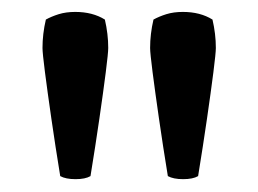

<svg xmlns="http://www.w3.org/2000/svg" viewBox="-20 -780 422 314"><path d="M225.5 -701.5Q225.5 -724.5 231 -748Q240 -753 252 -756.8Q264 -760.5 279 -760.5Q307.5 -760.5 327.5 -748Q333 -724.5 333 -701.5Q333 -693.5 329 -662Q325 -630.5 318.5 -585.8Q312 -541 304 -492Q295.5 -487 279.5 -487Q263.5 -487 254.5 -492Q246.5 -541 240 -586Q233.5 -631 229.5 -662.2Q225.5 -693.5 225.5 -701.5ZM49.5 -701.5Q49.5 -724.5 55 -748Q64 -753 76 -756.8Q88 -760.5 103 -760.5Q131.5 -760.5 151.5 -748Q157 -724.5 157 -701.5Q157 -693.5 153 -662Q149 -630.5 142.5 -585.8Q136 -541 128 -492Q119.5 -487 103.5 -487Q87.5 -487 78.5 -492Q70.5 -541 64 -586Q57.5 -631 53.5 -662.2Q49.5 -693.5 49.5 -701.5Z"/></svg>

Font: Signika Negative SC
Style: Regular
Weight: 400
Designer: Anna Giedryś
Foundry: Anna Giedryś
Version: Version 2.000; ttfautohint (v1.8.3) -l 8 -r 50 -G 200 -x 9 -